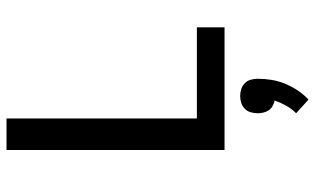

<svg xmlns="http://www.w3.org/2000/svg" viewBox="-209 -501 968 590"><g transform="rotate(-90 275.0 -206.0)"><path d="M109 0V-670H206V-85H486V0ZM264 258 222 220Q236 206 245.5 189Q255 172 261 154Q252 152 244 147.5Q236 143 231 135.5Q226 128 224 119Q222 110 222 102Q222 91 225 80.5Q228 70 235.5 62.5Q243 55 253.5 51.5Q264 48 275 48Q286 48 296.5 51.5Q307 55 314.5 62.5Q322 70 325 80.5Q328 91 328 102Q328 123 324.5 144.5Q321 166 312.5 186.5Q304 207 292 225Q280 243 264 258Z"/></g></svg>

Font: Lode Dark Term
Style: Bold
Weight: 700
Monospace: yes
Designer: Belleve Invis
Foundry: Belleve Invis
Version: Version 29.2.0